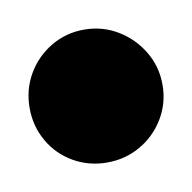

<svg xmlns="http://www.w3.org/2000/svg" viewBox="-74 -635 249 249"><g transform="rotate(-10 50.5 -510.5)"><path d="M-37 -510Q-37 -486 -25.5 -466Q-14 -446 6 -434.5Q26 -423 50 -423Q74 -423 94 -434.5Q114 -446 126 -466Q138 -486 138 -510Q138 -534 126 -554Q114 -574 94 -586Q74 -598 50 -598Q26 -598 6 -586Q-14 -574 -25.5 -554Q-37 -534 -37 -510Z"/></g></svg>

Font: Linefont
Style: Bold
Weight: 700
Monospace: yes
Version: Version 3.002;gftools[0.9.33]